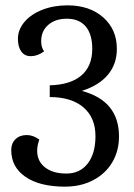

<svg xmlns="http://www.w3.org/2000/svg" viewBox="-20 -691 501 718"><path d="M22 -130Q22 -155 38 -170.5Q54 -186 80 -186Q104 -186 127 -169Q119 -147 119 -127Q119 -88 148.5 -65Q178 -42 228 -42Q279 -42 308 -79.5Q337 -117 337 -182Q337 -251 292 -289.5Q247 -328 166 -328V-372Q244 -374 284.5 -409Q325 -444 325 -508Q325 -563 300.5 -592Q276 -621 230 -621Q187 -621 160.5 -598Q134 -575 134 -537Q134 -513 145 -499Q121 -481 94 -481Q72 -481 59.5 -498.5Q47 -516 47 -546Q47 -580 71.5 -609Q96 -638 138.5 -654.5Q181 -671 232 -671Q315 -671 366 -626Q417 -581 417 -508Q417 -452 384 -412Q351 -372 286 -351Q425 -314 425 -181Q425 -126 399.5 -83.5Q374 -41 328 -17Q282 7 223 7Q129 7 75.5 -29.5Q22 -66 22 -130Z"/></svg>

Font: Caladea
Style: Regular
Weight: 400
Designer: Carolina Giovagnoli and Andres Torresi
Foundry: Carolina Giovagnoli & Andres Torresi
Version: Version 1.001